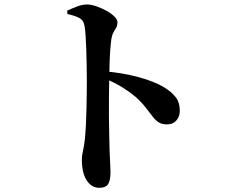

<svg xmlns="http://www.w3.org/2000/svg" viewBox="-20 -810 1040 880"><path d="M288 -761.2Q309.6 -771.2 333.3 -780.4Q357 -789.5 378.7 -789.5Q397.3 -789.5 421.1 -781.5Q444.9 -773.4 467.4 -761Q489.8 -748.7 504 -734.5Q518.3 -720.4 518.3 -708.1Q518.3 -693.5 512.5 -683.4Q506.6 -673.3 500.3 -662.1Q494 -651 490.5 -632.1Q487.5 -609.9 485.3 -581.1Q483.1 -552.4 482.2 -519.3Q481.3 -486.2 480.6 -451.5Q479.9 -410.8 479.4 -367Q478.9 -323.2 479.2 -279.3Q479.6 -235.4 480.6 -195.1Q481.5 -154.9 482.2 -121.1Q483.7 -82.8 485.1 -57.6Q486.4 -32.5 486.4 -22.1Q486.4 16.9 475.6 33.8Q464.7 50.8 435.4 50.8Q409.6 50.8 391.6 34.1Q373.6 17.4 364.3 -11.4Q355.1 -40.2 355.1 -77Q355.1 -97.1 360.1 -117.5Q365.1 -138 368.8 -170.9Q371.8 -198.9 373.7 -235.7Q375.6 -272.4 376.4 -311.1Q377.3 -349.7 377.6 -383.8Q378 -417.8 378 -440.1Q378 -471.5 377.3 -508.4Q376.6 -545.3 375.5 -581.2Q374.4 -617.1 372.4 -646.9Q370.4 -676.7 367 -693.5Q362.3 -718.7 341 -729Q319.6 -739.3 289 -745.5ZM458.3 -483.1Q540.5 -476.5 613.5 -456.9Q686.5 -437.3 731.4 -410.3Q764.3 -390.7 784.2 -366Q804.1 -341.2 804.1 -301.1Q804.1 -276.8 788.7 -258.3Q773.4 -239.9 745.6 -239.9Q721.8 -239.9 707 -249.5Q692.2 -259.1 679 -276.4Q665.9 -293.6 648 -316.8Q630.1 -340 601.4 -366.1Q574.8 -388.5 541.4 -409.3Q508 -430.1 458.3 -451.3Z"/></svg>

Font: Early Summer Mincho VF
Style: Regular
Weight: 250
Designer: GuiWonder
Version: Version 1.002